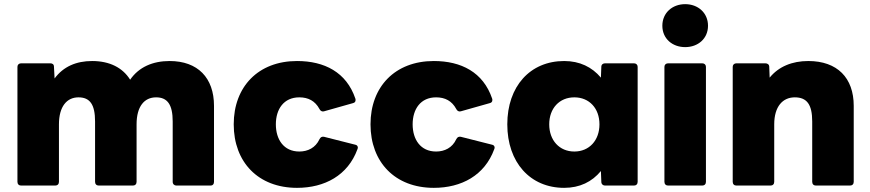

<svg xmlns="http://www.w3.org/2000/svg" viewBox="-20 -852 4193 925"><path d="M82 42H246C257 42 264 35 264 24V-253C264 -339 302 -383 358 -383C413 -383 438 -349 438 -267V24C438 35 445 42 456 42H620C631 42 638 35 638 24V-253C638 -339 675 -383 732 -383C786 -383 812 -349 812 -267V24C812 35 820 42 830 42H995C1005 42 1011 35 1011 24V-342C1011 -477 933 -558 797 -558C716 -558 649 -529 607 -468C571 -526 508 -558 424 -558C347 -558 285 -531 243 -474L240 -530C240 -542 233 -547 222 -547H82C71 -547 64 -540 64 -530V24C64 35 71 42 82 42Z M1411 53C1544 53 1656 -7 1702 -133C1703 -136 1704 -138 1704 -141C1704 -148 1699 -154 1691 -155L1541 -193C1531 -195 1524 -191 1519 -181C1500 -140 1463 -122 1422 -122C1347 -122 1309 -180 1309 -253C1309 -326 1347 -383 1422 -383C1465 -383 1498 -366 1519 -327C1523 -319 1529 -315 1536 -315C1538 -315 1540 -316 1542 -316L1680 -355C1689 -357 1693 -362 1693 -370C1693 -372 1693 -375 1692 -377C1649 -504 1543 -558 1411 -558C1224 -558 1106 -434 1106 -253C1106 -71 1224 53 1411 53Z M2070 53C2203 53 2315 -7 2361 -133C2362 -136 2363 -138 2363 -141C2363 -148 2358 -154 2350 -155L2200 -193C2190 -195 2183 -191 2178 -181C2159 -140 2122 -122 2081 -122C2006 -122 1968 -180 1968 -253C1968 -326 2006 -383 2081 -383C2124 -383 2157 -366 2178 -327C2182 -319 2188 -315 2195 -315C2197 -315 2199 -316 2201 -316L2339 -355C2348 -357 2352 -362 2352 -370C2352 -372 2352 -375 2351 -377C2308 -504 2202 -558 2070 -558C1883 -558 1765 -434 1765 -253C1765 -71 1883 53 2070 53Z M2698 53C2773 53 2832 24 2875 -28L2877 24C2877 35 2885 42 2895 42H3034C3045 42 3052 35 3052 24V-530C3052 -540 3045 -547 3034 -547H2895C2885 -547 2877 -541 2877 -530L2875 -478C2832 -529 2773 -558 2698 -558C2534 -558 2424 -436 2424 -253C2424 -70 2534 53 2698 53ZM2626 -253C2626 -330 2675 -383 2747 -383C2819 -383 2868 -330 2868 -253C2868 -176 2819 -122 2747 -122C2675 -122 2626 -176 2626 -253Z M3281 -625C3343 -625 3391 -666 3391 -728C3391 -790 3343 -832 3281 -832C3219 -832 3171 -790 3171 -728C3171 -666 3219 -625 3281 -625ZM3181 -530V24C3181 35 3188 42 3199 42H3363C3374 42 3381 35 3381 24V-530C3381 -540 3374 -547 3363 -547H3199C3188 -547 3181 -540 3181 -530Z M3528 42H3692C3703 42 3710 35 3710 24V-253C3710 -339 3751 -383 3809 -383C3867 -383 3893 -349 3893 -267V24C3893 35 3900 42 3911 42H4075C4086 42 4093 35 4093 24V-342C4093 -477 4014 -558 3874 -558C3796 -558 3731 -531 3688 -478L3686 -530C3686 -541 3678 -547 3667 -547H3528C3517 -547 3510 -540 3510 -530V24C3510 35 3517 42 3528 42Z"/></svg>

Font: LINE Seed JP_OTF ExtraBold
Style: Regular
Weight: 800
Designer: LY Corporation & Fontrix & Fontworks
Version: Version 1.013